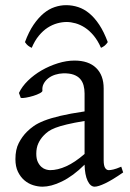

<svg xmlns="http://www.w3.org/2000/svg" viewBox="-20 -701 499 736"><path d="M171.9 -48.8Q201.2 -48.8 234.1 -63.7Q267.1 -78.6 304.2 -110.8V-237.3Q263.2 -230.5 236.6 -224.1Q210 -217.8 192.9 -211.2Q175.8 -204.6 165.5 -197.3Q155.3 -189.9 147.5 -181.6Q134.8 -168.5 127 -151.6Q119.1 -134.8 119.1 -111.8Q119.1 -92.3 125 -80.1Q130.9 -67.9 139.2 -60.8Q147.5 -53.7 156.5 -51.3Q165.5 -48.8 171.9 -48.8ZM452.1 -40Q410.6 -11.2 383.5 1.7Q356.4 14.6 342.8 14.6Q326.7 14.6 315.9 -7.8Q305.2 -30.3 304.2 -69.8Q282.2 -47.9 260.3 -31.7Q238.3 -15.6 217.3 -5.4Q196.3 4.9 177.5 9.8Q158.7 14.6 143.1 14.6Q125.5 14.6 106.9 8.8Q88.4 2.9 73.5 -9.8Q58.6 -22.5 48.8 -42.5Q39.1 -62.5 39.1 -90.8Q39.1 -127.9 52 -152.8Q64.9 -177.7 83 -195.8Q94.7 -207.5 109.6 -218Q124.5 -228.5 149.2 -238.3Q173.8 -248 210.9 -256.8Q248 -265.6 304.2 -273.9V-342.8Q304.2 -359.4 300.3 -373.8Q296.4 -388.2 287.1 -398.7Q277.8 -409.2 262 -414.8Q246.1 -420.4 222.2 -419.9Q206.5 -419.4 191.4 -414.6Q176.3 -409.7 165 -400.9Q153.8 -392.1 147.5 -380.1Q141.1 -368.2 142.6 -353.5Q143.1 -349.1 132.6 -343.5Q122.1 -337.9 107.7 -333.5Q93.3 -329.1 79.3 -326.7Q65.4 -324.2 59.6 -325.7L52.7 -344.7Q64 -369.1 86.9 -391.6Q109.9 -414.1 139.4 -431.2Q168.9 -448.2 201.9 -458.5Q234.9 -468.8 265.6 -468.8Q319.3 -468.8 348.4 -440.7Q377.4 -412.6 377.4 -362.3V-86.9Q377.4 -66.4 382.8 -57.6Q388.2 -48.8 397 -48.8Q403.8 -48.8 414.6 -51.3Q425.3 -53.7 444.8 -62ZM75.7 -539.6Q90.3 -579.1 108.6 -606Q127 -632.8 147.2 -649.7Q167.5 -666.5 189.5 -673.8Q211.4 -681.2 233.4 -681.2Q257.3 -681.2 279.8 -673.8Q302.2 -666.5 322.5 -649.7Q342.8 -632.8 360.6 -606Q378.4 -579.1 393.1 -539.6Q387.2 -530.8 381.3 -526.1Q375.5 -521.5 367.2 -517.6Q355 -545.4 339.1 -564.5Q323.2 -583.5 305.7 -595Q288.1 -606.4 269.8 -611.6Q251.5 -616.7 235.4 -616.7Q218.3 -616.7 199.5 -611.6Q180.7 -606.4 162.8 -595Q145 -583.5 129.2 -564.5Q113.3 -545.4 101.6 -517.6Q93.3 -521.5 87.4 -526.1Q81.5 -530.8 75.7 -539.6Z"/></svg>

Font: Gentium Plus Eur
Style: Regular
Weight: 400
Designer: J. Victor Gaultney, Annie Olsen, Iska Routamaa, Becca Hirsbrunner
Foundry: SIL International
Version: Version 5.000